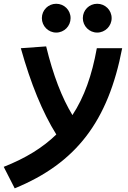

<svg xmlns="http://www.w3.org/2000/svg" viewBox="-77 -775 683 1025"><path d="M1.5 230.5C329.1 96.2 500.5 -127.4 575.2 -517.6H439.9C414.1 -374 373 -256.8 309.6 -160.6C253.4 -252.9 206.5 -374.5 169.4 -527.3L34.2 -517.6C87.4 -327.6 149.9 -175.3 223.6 -57.1C151.4 13.2 59.6 69.8 -57.1 115.7ZM441.9 -601.1C484.4 -601.1 519 -635.7 519 -678.2C519 -721.2 484.4 -754.9 441.9 -754.9C399.4 -754.9 365.2 -721.2 365.2 -678.2C365.2 -635.7 399.4 -601.1 441.9 -601.1ZM223.1 -601.1C265.6 -601.1 299.8 -635.7 299.8 -678.2C299.8 -721.2 265.6 -754.9 223.1 -754.9C180.7 -754.9 146.5 -721.2 146.5 -678.2C146.5 -635.7 180.7 -601.1 223.1 -601.1Z"/></svg>

Font: Cascadia Mono PL
Style: Bold Italic
Weight: 700
Italic angle: -10°
Monospace: yes
Designer: Aaron Bell
Foundry: Saja Typeworks
Version: Version 2404.023